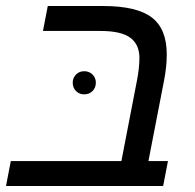

<svg xmlns="http://www.w3.org/2000/svg" viewBox="-30 -619 648 639"><path d="M113 -516 129 -599H313Q425 -599 475 -561Q525 -523 525 -438Q525 -397 516 -351L464 -83H529L513 0H-10L6 -83H374L426 -352Q430 -373 432 -391.5Q434 -410 434 -426Q434 -471 403.5 -493.5Q373 -516 304 -516ZM212 -344Q212 -360 223 -371Q234 -382 250 -382Q267 -382 278 -371Q289 -360 289 -344Q289 -327 278 -316Q267 -305 250 -305Q234 -305 223 -316Q212 -327 212 -344Z"/></svg>

Font: Libra Sans Modern
Style: Italic
Weight: 400
Italic angle: -12°
Foundry: Stefan Peev, Context Ltd
Version: Version 1.000